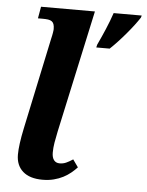

<svg xmlns="http://www.w3.org/2000/svg" viewBox="-54 -804 655 858"><g transform="rotate(5 273.5 -375.0)"><path d="M238.8 -69.8Q254.4 -69.8 267.6 -75.7Q280.8 -81.5 297.9 -92.8L321.8 -59.1Q310.1 -46.4 294.9 -33.9Q279.8 -21.5 261 -11.7Q242.2 -2 219.2 3.9Q196.3 9.8 168.9 9.8Q111.3 9.8 80.6 -17.3Q49.8 -44.4 49.8 -92.8Q49.8 -135.7 65.9 -211.9L152.8 -622.1Q154.3 -628.4 155.8 -635.3Q157.2 -642.1 158.2 -648.2Q159.2 -654.3 159.7 -658.7Q160.2 -663.1 160.2 -665Q160.2 -678.7 157.2 -687Q154.3 -695.3 147.9 -699.7Q141.6 -704.1 131.3 -705.6Q121.1 -707 106.9 -707H85.9L95.2 -759.8H336.9L217.8 -210.9Q211.9 -183.6 208 -159.9Q204.1 -136.2 204.1 -115.2Q204.1 -93.3 213.1 -81.5Q222.2 -69.8 238.8 -69.8ZM359.9 -612.8Q376.5 -647.9 392.6 -685.8Q408.7 -723.6 420.9 -759.8H546.9L543.9 -750Q533.7 -734.4 519.3 -715.3Q504.9 -696.3 488 -676.3Q471.2 -656.2 452.9 -636.5Q434.6 -616.7 417 -600.1H356.9Z"/></g></svg>

Font: Droid Serif
Style: Bold Italic
Weight: 700
Italic angle: -12°
Designer: Monotype Design team
Foundry: Monotype Imaging Inc.
Version: Version 1.03